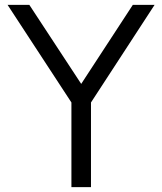

<svg xmlns="http://www.w3.org/2000/svg" viewBox="-20 -765 663 785"><path d="M352 0V-346L612 -745H523L312 -422L100 -745H11L272 -346V0Z"/></svg>

Font: Plus Jakarta Sans
Style: Regular
Weight: 400
Designer: Gumpita Rahayu
Foundry: Tokotype
Version: Version 2.071;gftools[0.9.30]